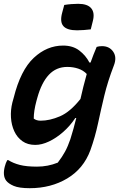

<svg xmlns="http://www.w3.org/2000/svg" viewBox="-21 -786 641 1007"><path d="M310 -547Q361 -547 395 -521Q429 -495 448 -458H454Q461 -478 469 -498.5Q477 -519 486 -540Q492 -542 499 -543Q506 -544 514 -544Q553 -544 573 -514.5Q593 -485 576 -442Q544 -359 526 -284Q508 -209 493 -138.5Q478 -68 453 2Q417 99 331.5 150Q246 201 135 201Q79 201 51 189Q23 177 11 161Q-8 135 4 88Q9 68 17 54H23Q48 70 83 79Q118 88 173 88Q230 88 282 67Q305 37 320 9.5Q335 -18 348 -56Q357 -84 364.5 -111.5Q372 -139 379 -167H374Q346 -125 310 -93.5Q274 -62 236 -44Q198 -26 164 -26Q124 -26 96.5 -45.5Q69 -65 54 -97.5Q39 -130 36.5 -169.5Q34 -209 44 -249L51 -274Q87 -418 156 -482.5Q225 -547 310 -547ZM156 -164Q170 -153 192 -153Q240 -153 293.5 -176Q347 -199 401 -267Q408 -298 416 -330.5Q424 -363 434 -398Q416 -417 389.5 -426Q363 -435 332 -435Q274 -435 235.5 -394Q197 -353 175 -274L170 -256Q163 -230 159.5 -207Q156 -184 156 -164ZM316 -760Q334 -763 353.5 -764.5Q373 -766 389 -766Q438 -766 457.5 -742.5Q477 -719 466 -676L455 -632Q438 -630 419 -628.5Q400 -627 383 -627Q331 -627 311.5 -649Q292 -671 305 -719Z"/></svg>

Font: Recursive Mn Csl St SmB
Style: Italic
Weight: 600
Italic angle: -15°
Monospace: yes
Version: Version 1.079;hotconv 1.0.112;makeotfexe 2.5.65598; ttfautoh